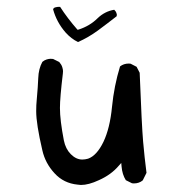

<svg xmlns="http://www.w3.org/2000/svg" viewBox="-20 -546 540 549"><path d="M211.4 -17.1Q233.4 -17.1 262.7 -30.8Q297.9 -46.4 319.8 -72.3L326.7 -80.1L327.6 -69.8Q329.6 -46.9 339.8 -30.8L357.4 -22Q359.9 -21.5 362.3 -21.5Q377.9 -21.5 388.2 -30.3L398.9 -51.8Q393.1 -96.7 389.2 -141.4Q385.3 -186 379.4 -337.9L370.6 -355L353.5 -363.8Q351.1 -364.3 348.6 -364.3Q333.5 -364.3 323.2 -356Q306.2 -300.3 300.3 -240.7Q294.4 -179.7 275.9 -140.6Q256.8 -101.1 231.9 -92.3Q223.1 -89.8 215.3 -89.8Q197.8 -89.8 182.6 -105Q167.5 -120.1 162.6 -144.5Q151.4 -202.6 151.4 -237.3Q151.4 -266.6 159.7 -335.4Q160.2 -337.9 160.2 -342.5Q160.2 -347.2 158 -354.2Q155.8 -361.3 149.4 -368.7L131.8 -377.4Q128.9 -377.9 124.5 -377.9Q120.1 -377.9 113.5 -376Q106.9 -374 101.1 -369.1Q90.3 -349.1 89.4 -323.2Q88.4 -297.4 85 -260.3Q83.5 -246.1 83.5 -228Q83.5 -191.4 101.1 -116.2Q109.4 -79.1 136.2 -50.3Q162.1 -22 201.7 -18.1Q207.5 -17.1 211.4 -17.1ZM313.5 -499.5Q314 -502 314 -502.9Q314 -503.9 314 -505.1Q314 -506.3 313 -508.3Q311.5 -513.7 306.6 -518.1Q279.8 -513.7 259.3 -494.1Q236.8 -471.7 204.6 -461.4L201.7 -460.9Q172.9 -493.7 151.9 -526.4Q149.9 -526.4 148.7 -526.4Q147.5 -526.4 146.5 -526.4Q145.5 -526.4 143.8 -526.1Q142.1 -525.9 140.1 -525.4Q136.7 -524.9 133.8 -522.9L131.8 -519.5Q141.6 -482.9 167.5 -453.1Q183.6 -435.1 203.1 -425.8Q232.9 -439 259.8 -458.7Q286.6 -478.5 313.5 -499.5Z"/></svg>

Font: Bakudai
Style: Light
Weight: 300
Version: Version 1.48